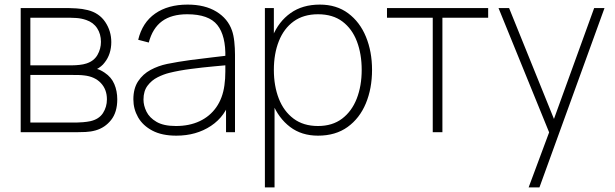

<svg xmlns="http://www.w3.org/2000/svg" viewBox="-20 -575 2674 835"><path d="M70 0V-540H277Q287.5 -540 312.8 -538.5Q338 -537 362 -531Q411.5 -518.5 437.8 -479.2Q464 -440 464 -392Q464 -366.5 456.8 -343.8Q449.5 -321 435 -303Q428.5 -294 419.5 -286.8Q410.5 -279.5 402 -275Q415.5 -272 435 -259Q464.5 -239.5 477.2 -209.2Q490 -179 490 -143Q490 -87 463.2 -53.2Q436.5 -19.5 396 -8Q375 -2 352.2 -1Q329.5 0 312 0ZM112 -42H312Q322.5 -42 340.8 -43.5Q359 -45 373 -48Q410.5 -56.5 427.8 -83.2Q445 -110 445 -143Q445 -186 418.5 -214Q392 -242 346 -247Q334 -248.5 320.8 -248.8Q307.5 -249 296 -249H112ZM112 -291H297Q308.5 -291 325.5 -292.8Q342.5 -294.5 356 -299Q388.5 -309.5 403.8 -336Q419 -362.5 419 -393Q419 -427 402.5 -452.2Q386 -477.5 355 -488Q333.5 -495.5 310.8 -496.8Q288 -498 282 -498H112Z M747 15Q684 15 642.5 -7Q601 -29 580.5 -65Q560 -101 560 -143Q560 -190.5 580.8 -221.8Q601.5 -253 635 -271Q668.5 -289 707 -297Q754 -306.5 807.8 -313.8Q861.5 -321 907 -326Q952.5 -331 975 -334L960 -324Q962.5 -419.5 925.2 -466.2Q888 -513 794 -513Q726 -513 684.8 -482.8Q643.5 -452.5 627 -390L581 -402Q599 -477 654.8 -516Q710.5 -555 796 -555Q871 -555 921 -524.5Q971 -494 989 -442Q996 -422 999 -393.5Q1002 -365 1002 -338V0H963V-148L983 -147Q961.5 -70 897.5 -27.5Q833.5 15 747 15ZM745 -27Q803.5 -27 848.2 -48Q893 -69 920.8 -108.8Q948.5 -148.5 956 -204Q960 -232 960 -264Q960 -296 960 -310L982 -293Q955.5 -290.5 908.8 -286.2Q862 -282 810 -275.2Q758 -268.5 716 -258Q691.5 -252 665.5 -239Q639.5 -226 621.8 -202.5Q604 -179 604 -142Q604 -116 617 -89.5Q630 -63 660.8 -45Q691.5 -27 745 -27Z M1363 15Q1291.5 15 1241.5 -23Q1191.5 -61 1165.2 -125.8Q1139 -190.5 1139 -271Q1139 -353 1165.5 -417.2Q1192 -481.5 1243.8 -518.2Q1295.5 -555 1371 -555Q1443.5 -555 1494.2 -517.2Q1545 -479.5 1571.5 -415Q1598 -350.5 1598 -271Q1598 -190 1571 -125.2Q1544 -60.5 1491.8 -22.8Q1439.5 15 1363 15ZM1132 240V-540H1171V-115H1174V240ZM1363 -27Q1425.5 -27 1467.8 -59Q1510 -91 1531.5 -146.2Q1553 -201.5 1553 -271Q1553 -340 1532.2 -394.8Q1511.5 -449.5 1469.5 -481.2Q1427.5 -513 1363 -513Q1300 -513 1257.2 -482Q1214.5 -451 1192.8 -396.2Q1171 -341.5 1171 -271Q1171 -201.5 1192.5 -146.2Q1214 -91 1256.8 -59Q1299.5 -27 1363 -27Z M1862 0V-498H1663V-540H2103V-498H1904V0Z M2279 240 2384 -42 2385 42 2148 -540H2194L2406 -16H2374L2564 -540H2609L2326 240Z"/></svg>

Font: Manrope ExtraLight
Style: Regular
Weight: 200
Designer: Mikhail Sharanda
Foundry: Mikhail Sharanda
Version: Version 4.505